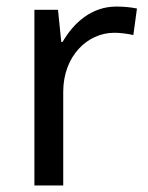

<svg xmlns="http://www.w3.org/2000/svg" viewBox="-20 -566 453 586"><path d="M335 -546C260 -546 205 -497 171 -438H167L157 -536H85V0H173V-286C173 -394 246 -466 329 -466C347 -466 370 -463 387 -459L398 -540C380 -544 355 -546 335 -546Z"/></svg>

Font: Noto Sans Nandinagari
Style: Regular
Weight: 400
Designer: Ek Type
Foundry: Ek Type
Version: Version 1.002